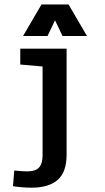

<svg xmlns="http://www.w3.org/2000/svg" viewBox="-20 -659 478 874"><path d="M283.2 43.9Q283.2 125 242.2 160.2Q201.2 195.3 125 195.3Q81.1 195.3 39.1 188.5L44.9 117.2Q80.1 121.1 103.5 121.1Q142.6 121.1 158.2 103Q173.8 85 173.8 47.9V-356.4L72.3 -365.2V-437.5H283.2ZM376 -495.1H264.6L210 -609.4H251L196.3 -495.1H85L168.9 -638.7H292Z"/></svg>

Font: Sudo Variable
Style: Regular
Weight: 400
Monospace: yes
Designer: Jens Kutilek
Foundry: Jens Kutilek
Version: Version 0.040